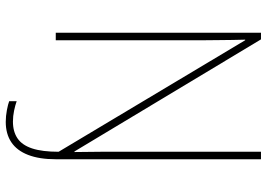

<svg xmlns="http://www.w3.org/2000/svg" viewBox="-150 -604 928 668"><g transform="rotate(90 314.0 -270.0)"><path d="M404 174Q384 174 363 170Q342 166 332 162V136Q346 141 365 145Q384 149 403 149Q438 149 461.5 133Q485 117 496.5 82Q508 47 508 -10L120 -659H118Q119 -636 119 -614.5Q119 -593 119.5 -570.5Q120 -548 120 -521V0H94V-714H117L507 -65H509Q509 -88 508.5 -111.5Q508 -135 508 -157Q508 -179 508 -199V-714H534V1Q534 57 519 96Q504 135 475 154.5Q446 174 404 174Z"/></g></svg>

Font: Noto Sans Khmer SemiCondensed Thin
Style: Regular
Weight: 250
Width: 4
Designer: Danh Hong and the Monotype Design Team
Foundry: Monotype Imaging Inc.
Version: Version 2.004